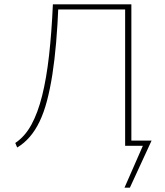

<svg xmlns="http://www.w3.org/2000/svg" viewBox="-20 -678 769 893"><path d="M586 0V-24H685L673 0ZM559 195 655 -24H685L584 195ZM60 8 51 -13Q96 -43 126 -98Q156 -153 176 -233Q196 -313 208 -419Q220 -525 226 -658H252Q248 -561 241 -479.5Q234 -398 223.5 -331Q213 -264 198.5 -209Q184 -154 164 -112.5Q144 -71 118 -41Q92 -11 60 8ZM562 0V-658H591V0ZM239 -634V-658H576V-634Z"/></svg>

Font: Ysabeau Office Thin
Style: Regular
Weight: 250
Designer: Christian Thalmann (Catharsis Fonts)
Version: Version 2.001;gftools[0.9.30]; featfreeze: tnum,lnum,ss02